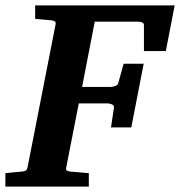

<svg xmlns="http://www.w3.org/2000/svg" viewBox="-35 -691 667 711"><path d="M579.1 -502H498V-598.1Q498 -605.5 490.7 -608.2Q483.4 -610.8 475.1 -610.8H315.9L269 -369.1H375Q382.3 -369.1 391.4 -372.3Q400.4 -375.5 402.8 -382.8L422.9 -455.1H497.1L451.2 -219.2H376L387.2 -293.9Q387.7 -300.8 379.6 -304.4Q371.6 -308.1 363.8 -308.1H256.8L210 -69.8Q208.5 -61 213.9 -58.6Q219.2 -56.2 229 -55.2Q238.3 -54.7 249 -53.7Q258.3 -52.7 269.8 -51.8Q281.2 -50.8 293.9 -49.8V0H-15.1V-49.8Q-4.9 -50.8 5.1 -51.8Q15.1 -52.7 23.4 -53.7Q32.7 -54.7 42 -55.2Q53.2 -56.2 58.8 -58.6Q64.5 -61 66.9 -70.8L170.9 -601.1Q172.4 -609.9 167 -612.5Q161.6 -615.2 151.9 -616.2Q143.1 -616.7 133.8 -617.7Q125.5 -618.7 115.2 -619.4Q105 -620.1 95.2 -621.1V-670.9H611.8Z"/></svg>

Font: Charis SIL CyrE
Style: Bold Italic
Weight: 700
Italic angle: -11°
Foundry: SIL International
Version: Version 5.000